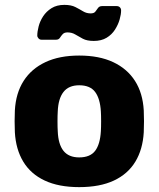

<svg xmlns="http://www.w3.org/2000/svg" viewBox="-20 -758 651 788"><path d="M305 10Q221 10 163.5 -17Q106 -44 75.5 -94.5Q45 -145 41 -215Q40 -235 40 -260.5Q40 -286 41 -305Q45 -376 77 -426Q109 -476 166.5 -503Q224 -530 305 -530Q387 -530 444.5 -503Q502 -476 534 -426Q566 -376 570 -305Q571 -286 571 -260.5Q571 -235 570 -215Q566 -145 535.5 -94.5Q505 -44 447.5 -17Q390 10 305 10ZM305 -112Q350 -112 370.5 -139Q391 -166 394 -220Q395 -235 395 -260Q395 -285 394 -300Q391 -353 370.5 -380.5Q350 -408 305 -408Q262 -408 240.5 -380.5Q219 -353 217 -300Q216 -285 216 -260Q216 -235 217 -220Q219 -166 240.5 -139Q262 -112 305 -112ZM365 -590Q337 -590 320 -599Q303 -608 289 -616.5Q275 -625 257 -625Q244 -625 237.5 -618Q231 -611 226 -603Q221 -595 210 -595H150Q143 -595 138 -600.5Q133 -606 133 -612Q133 -628 138.5 -649.5Q144 -671 157 -691Q170 -711 191.5 -724.5Q213 -738 244 -738Q272 -738 289.5 -729Q307 -720 321 -711.5Q335 -703 352 -703Q366 -703 371.5 -710.5Q377 -718 382.5 -725.5Q388 -733 399 -733H459Q467 -733 472 -728Q477 -723 477 -715Q477 -699 471 -678Q465 -657 452 -636.5Q439 -616 417.5 -603Q396 -590 365 -590Z"/></svg>

Font: Rubik Light
Style: Bold
Weight: 700
Version: Version 2.104